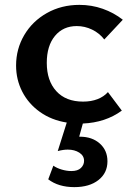

<svg xmlns="http://www.w3.org/2000/svg" viewBox="-20 -500 546 788"><path d="M320 7 305 61H308Q358 61 389.5 89Q421 117 421 162Q421 210 384 239Q347 268 285 268Q220 268 178 236L199 180Q213 190 233.5 196Q254 202 273 202Q299 202 312 189.5Q325 177 325 160Q325 139 305.5 126.5Q286 114 258 114Q240 114 217 120L254 3Q191 -7 144 -40.5Q97 -74 71.5 -123.5Q46 -173 46 -231Q46 -299 79.5 -356Q113 -413 172.5 -446.5Q232 -480 306 -480Q356 -480 401.5 -464Q447 -448 484 -419L408 -338Q388 -364 358 -378.5Q328 -393 295 -393Q239 -393 205.5 -352.5Q172 -312 172 -242Q172 -169 211 -126Q250 -83 321 -83Q354 -83 380 -93Q406 -103 423 -122L480 -46Q413 3 320 7Z"/></svg>

Font: Ysabeau SC
Style: Bold
Weight: 700
Designer: Christian Thalmann (Catharsis Fonts)
Version: Version 0.003